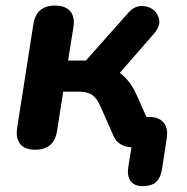

<svg xmlns="http://www.w3.org/2000/svg" viewBox="-20 -518 658 675"><path d="M431.2 67.7 449 -42.5 462.4 -0.2H443.6Q423.6 -0.2 405.9 -9.9Q388.1 -19.6 379.3 -39.7L333.8 -142.6Q321 -172.5 304.2 -184.1Q287.5 -195.7 259.8 -195.7H202.3L180.5 -57.4Q170.3 8.4 103.5 8.4Q67.2 8.4 51 -11.9Q34.7 -32.3 40.5 -69.6L97.3 -432.7Q107.5 -498.4 173.5 -498.4Q209.8 -498.4 226.9 -478.5Q243.9 -458.5 238.1 -422L219.3 -305.1H282L431.3 -473.4Q456 -501.8 489.9 -495.9Q523.8 -490 536.2 -460.5Q548.7 -431.1 521.8 -400.2L383.4 -241.5L349.4 -281Q386 -276.8 414.1 -251.2Q442.2 -225.6 461.7 -181.3L511.9 -68L467.5 -106.7H504.9Q539.3 -106.7 555.6 -86.6Q572 -66.6 566.1 -30.7L549.7 75.8Q544.9 106.5 529 121.5Q513.1 136.4 481.4 136.4Q451.9 136.4 438.9 118Q426 99.5 431.2 67.7Z"/></svg>

Font: SN Pro Thin
Style: Italic
Weight: 200
Italic angle: -9°
Designer: Tobias Whetton
Foundry: Supernotes
Version: Version 1.003;Glyphs 3.3 (3324)